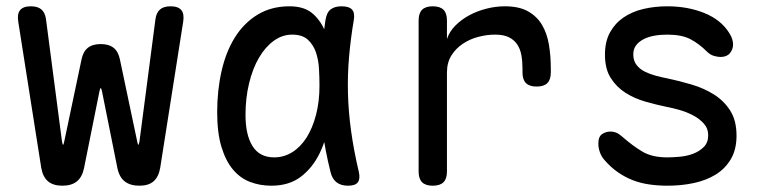

<svg xmlns="http://www.w3.org/2000/svg" viewBox="-20 -580 2440 610"><path d="M178 10Q149 10 132.5 -4Q116 -18 111 -47L38 -511Q34 -536 44 -548Q54 -560 78 -560Q100 -560 111.5 -550Q123 -540 126 -520L177 -130Q179 -120 180.5 -120Q182 -120 184 -130L239 -391Q244 -416 259 -428Q274 -440 300 -440Q326 -440 341 -428Q356 -416 361 -391L416 -130Q418 -120 419.5 -120Q421 -120 423 -130L474 -520Q477 -540 488.5 -550Q500 -560 522 -560Q546 -560 556 -548Q566 -536 562 -511L489 -47Q484 -18 468 -4Q452 10 423 10Q394 10 376.5 -3.5Q359 -17 353 -46L304 -290Q302 -300 300 -300Q298 -300 296 -290L247 -46Q241 -17 224 -3.5Q207 10 178 10Z M842 10Q806 10 774.5 -2Q743 -14 720 -41.5Q697 -69 683.5 -113.5Q670 -158 670 -224Q670 -293 684 -354.5Q698 -416 726.5 -461.5Q755 -507 798.5 -533.5Q842 -560 900 -560Q948 -560 975 -535.5Q1002 -511 1015.5 -473.5Q1029 -436 1032 -391.5Q1035 -347 1035 -308Q1035 -253 1026.5 -196.5Q1018 -140 996 -94Q974 -48 936.5 -19Q899 10 842 10ZM851 -80Q882 -80 908.5 -96.5Q935 -113 954 -143Q973 -173 984 -215Q995 -257 995 -308Q995 -332 993.5 -360.5Q992 -389 984 -413Q976 -437 958.5 -453.5Q941 -470 908 -470Q877 -470 850 -450.5Q823 -431 803 -397Q783 -363 771.5 -316Q760 -269 760 -215Q760 -151 782.5 -115.5Q805 -80 851 -80ZM1014 -516Q1018 -541 1031 -550.5Q1044 -560 1065 -560Q1089 -560 1098.5 -549.5Q1108 -539 1104 -516Q1094 -457 1089 -399.5Q1084 -342 1085.5 -283.5Q1087 -225 1095.5 -163.5Q1104 -102 1120 -34Q1125 -12 1117 -1Q1109 10 1086 10Q1063 10 1049 -1Q1035 -12 1030 -34Q1013 -102 1005 -163.5Q997 -225 996 -283.5Q995 -342 1000 -399.5Q1005 -457 1014 -516Z M1355 10Q1332 10 1321 -1Q1310 -12 1310 -35V-515Q1310 -538 1321 -549Q1332 -560 1355 -560Q1378 -560 1389 -549Q1400 -538 1400 -515V-456Q1408 -480 1427 -499Q1446 -518 1471 -531.5Q1496 -545 1525.5 -552.5Q1555 -560 1584 -560Q1629 -560 1657.5 -544Q1686 -528 1702 -501Q1718 -474 1724 -438Q1730 -402 1730 -362V-350Q1730 -327 1719 -316Q1708 -305 1685 -305Q1662 -305 1651 -316Q1640 -327 1640 -350V-362Q1640 -385 1636.5 -404.5Q1633 -424 1623.5 -438.5Q1614 -453 1597 -461.5Q1580 -470 1553 -470Q1527 -470 1500 -463Q1473 -456 1450.5 -441Q1428 -426 1414 -403.5Q1400 -381 1400 -350V-35Q1400 -12 1389 -1Q1378 10 1355 10Z M2101 10Q2071 10 2043 6Q2015 2 1990.5 -7.5Q1966 -17 1943.5 -32.5Q1921 -48 1901 -71Q1891 -82 1886 -96Q1881 -110 1881 -124Q1881 -146 1893 -154Q1905 -162 1919 -162Q1930 -162 1939 -158Q1948 -154 1959 -144Q1991 -116 2021.5 -98Q2052 -80 2100 -80Q2117 -80 2139.5 -82Q2162 -84 2182 -91.5Q2202 -99 2216 -113Q2230 -127 2230 -150Q2230 -172 2216 -187.5Q2202 -203 2182 -213.5Q2162 -224 2139.5 -230.5Q2117 -237 2100 -240Q2066 -247 2031 -257Q1996 -267 1967.5 -285Q1939 -303 1920.5 -332Q1902 -361 1902 -406Q1902 -448 1918 -477Q1934 -506 1961 -524.5Q1988 -543 2024 -551.5Q2060 -560 2100 -560Q2165 -560 2218 -538.5Q2271 -517 2297 -475Q2304 -464 2306.5 -455Q2309 -446 2309 -439Q2309 -423 2299 -411Q2289 -399 2269 -399Q2260 -399 2248 -402.5Q2236 -406 2225 -417Q2201 -441 2173.5 -455.5Q2146 -470 2100 -470Q2078 -470 2058.5 -466.5Q2039 -463 2024 -455Q2009 -447 2000.5 -435.5Q1992 -424 1992 -407Q1992 -387 2002.5 -373.5Q2013 -360 2029.5 -352Q2046 -344 2065 -339Q2084 -334 2100 -331Q2138 -323 2177 -311.5Q2216 -300 2248 -280Q2280 -260 2300 -228.5Q2320 -197 2320 -149Q2320 -105 2302 -74.5Q2284 -44 2254 -25.5Q2224 -7 2184.5 1.5Q2145 10 2101 10Z"/></svg>

Font: Maple Mono
Style: Regular
Weight: 400
Monospace: yes
Designer: subframe7536
Version: Version 7.300